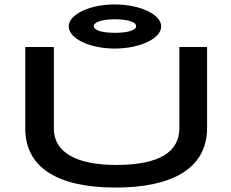

<svg xmlns="http://www.w3.org/2000/svg" viewBox="-20 -835 1040 866"><path d="M497 -616C611 -616 707 -661 707 -716C707 -770 611 -815 497 -815C385 -815 290 -770 290 -716C290 -661 385 -616 497 -616ZM499 -687C442 -687 403 -698 403 -717C403 -736 442 -748 499 -748C555 -748 594 -736 594 -717C594 -698 555 -687 499 -687ZM502 11C748 11 914 -70 914 -258V-623H789V-257C789 -150 699 -91 504 -91C320 -91 223 -151 223 -254V-623H94V-255C94 -82 236 11 502 11Z"/></svg>

Font: Inconsolata UltraExpanded
Style: Bold
Weight: 700
Width: 9
Monospace: yes
Designer: Raph Levien, Cyreal, Brenton Simpson
Foundry: Raph Levien, Cyreal, Google
Version: Version 3.100